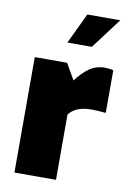

<svg xmlns="http://www.w3.org/2000/svg" viewBox="-87 -829 604 883"><g transform="rotate(10 215.0 -387.0)"><path d="M44 -539H195L238 -464Q266 -502 297.5 -524.5Q329 -547 370 -547Q392 -547 410 -542V-343Q364 -347 344 -347Q269 -347 238 -305V0H44ZM248 -774H402L294 -631H180Z"/></g></svg>

Font: Exo Black
Style: Regular
Weight: 900
Designer: Natanael Gama
Foundry: Natanael Gama
Version: Version 1.500; ttfautohint (v1.6)